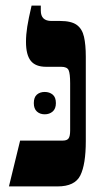

<svg xmlns="http://www.w3.org/2000/svg" viewBox="-20 -667 363 687"><path d="M12 0 52 -164H205Q220 -164 225.5 -172Q231 -180 231 -200V-369Q231 -404 225.5 -416Q220 -428 199 -428H145Q107 -428 90 -449.5Q73 -471 73 -517Q73 -543 77.5 -571.5Q82 -600 93 -647H126V-629Q126 -592 164 -592H195Q235 -592 254.5 -578Q274 -564 280.5 -535.5Q287 -507 287 -464V-162Q287 -79 267.5 -39.5Q248 0 186 0ZM101 -298Q101 -319 112 -328.5Q123 -338 140 -338Q157 -338 168.5 -328.5Q180 -319 180 -298Q180 -278 168.5 -268Q157 -258 140 -258Q123 -258 112 -268Q101 -278 101 -298Z"/></svg>

Font: Noto Serif Hebrew Condensed ExtraBold
Style: Regular
Weight: 800
Width: 3
Designer: Monotype Design Team
Foundry: Monotype Imaging Inc.
Version: Version 2.004; ttfautohint (v1.8.4.7-5d5b)